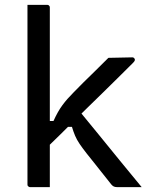

<svg xmlns="http://www.w3.org/2000/svg" viewBox="-20 -770 640 790"><path d="M185 0Q171 0 158 0Q145 0 132 0Q119 0 104 0Q101 0 98.5 -1.5Q96 -3 94.5 -5Q93 -7 93 -11Q93 -91 93 -171Q93 -251 93 -331Q93 -411 93 -491Q93 -571 93 -651Q93 -683 93 -708.5Q93 -734 93 -750Q109 -750 122.5 -750Q136 -750 148.5 -750Q161 -750 174 -750Q178 -750 180 -748.5Q182 -747 183.5 -745Q185 -743 185 -739Q185 -647 185 -554.5Q185 -462 185 -369.5Q185 -277 185 -184.5Q185 -92 185 0ZM463 0Q454 0 448.5 -2.5Q443 -5 438 -11Q434 -16 423 -30Q412 -44 397.5 -62Q383 -80 367 -100.5Q351 -121 337 -138Q319 -161 307.5 -178Q296 -195 289 -211.5Q282 -228 276 -248H241L297 -325Q342 -271 385.5 -217Q429 -163 473 -109.5Q517 -56 563 0Q546 0 531.5 0Q517 0 501 0Q485 0 463 0ZM168 -272H200Q209 -292 218 -308Q227 -324 237 -337.5Q247 -351 258 -363.5Q269 -376 283 -390Q300 -408 322 -429.5Q344 -451 370.5 -477Q397 -503 426 -532L524 -534Q528 -534 530 -532.5Q532 -531 533.5 -529Q535 -527 535 -523Q535 -522 533.5 -519Q532 -516 526 -510Q494 -478 463 -447.5Q432 -417 401.5 -387Q371 -357 341.5 -328.5Q312 -300 283 -271Q254 -242 225.5 -214Q197 -186 168 -158Z"/></svg>

Font: Rec Mono Linear
Style: Regular
Weight: 400
Monospace: yes
Version: Version 1.085; ttfautohint (v1.8.4.7-5d5b)